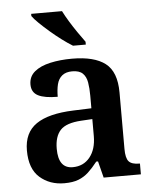

<svg xmlns="http://www.w3.org/2000/svg" viewBox="-54 -812 696 868"><g transform="rotate(-5 293.5 -378.0)"><path d="M203 10Q137 10 92 -29.5Q47 -69 47 -152Q47 -233 103 -271.5Q159 -310 272 -314L354 -317V-374Q354 -408 349.5 -434.5Q345 -461 329.5 -476Q314 -491 282 -491Q253 -491 236 -477Q219 -463 213 -438.5Q207 -414 207 -382Q148 -382 118.5 -397Q89 -412 89 -448Q89 -484 115.5 -506Q142 -528 187 -538Q232 -548 286 -548Q387 -548 437 -509.5Q487 -471 487 -377V-121Q487 -79 500.5 -64Q514 -49 548 -49H551V0H382L363 -75H355Q333 -47 313 -28.5Q293 -10 267.5 0Q242 10 203 10ZM247 -59Q296 -59 325 -95Q354 -131 354 -191V-268L303 -265Q235 -261 208.5 -232.5Q182 -204 182 -148Q182 -59 247 -59ZM296 -606Q273 -620 247 -639.5Q221 -659 195.5 -681Q170 -703 149.5 -723Q129 -743 120 -756V-766H260Q271 -744 287.5 -717Q304 -690 322 -664Q340 -638 354 -619V-606Z"/></g></svg>

Font: Noto Nastaliq Urdu SemiBold
Style: Regular
Weight: 600
Version: Version 3.007